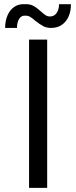

<svg xmlns="http://www.w3.org/2000/svg" viewBox="-20 -912 370 932"><path d="M121.1 -719.7H209V0H121.1ZM98.6 -891.6Q124.5 -893.1 141.6 -883.8Q158.7 -874.5 178.7 -856.4Q191.9 -844.2 201.4 -838.1Q210.9 -832 222.7 -832Q243.2 -832 254.9 -848.9Q266.6 -865.7 266.6 -891.6H324.2Q324.7 -858.9 313.2 -832.5Q301.8 -806.2 280 -791.3Q258.3 -776.4 228.5 -776.4Q206.1 -776.4 189.7 -785.2Q173.3 -793.9 152.3 -810.5Q137.2 -823.7 126.5 -830.1Q115.7 -836.4 102.5 -835.9Q84 -837.4 73.2 -820.8Q62.5 -804.2 62.5 -776.4H4.9Q4.9 -810.5 16.4 -837.2Q27.8 -863.8 49.1 -878.4Q70.3 -893.1 98.6 -891.6Z"/></svg>

Font: Reddit Sans Vanilla
Style: Regular
Weight: 400
Designer: Stephen Hutchings
Foundry: Reddit
Version: Version 1.013